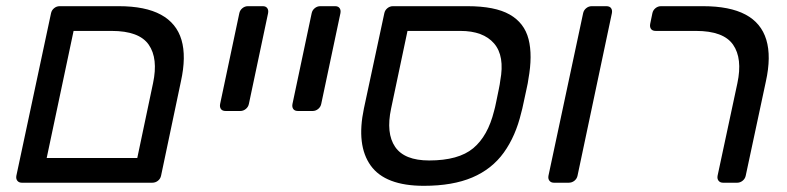

<svg xmlns="http://www.w3.org/2000/svg" viewBox="-20 -591 2547 621"><path d="M51 0Q41 0 36 -6.5Q31 -13 33 -23L145 -548Q147 -558 155 -564.5Q163 -571 173 -571H364Q450 -571 500.5 -543.5Q551 -516 567 -462Q583 -408 565 -327L501 -23Q499 -13 491 -6.5Q483 0 472 0ZM131 -80H424L475 -322Q492 -402 461 -446.5Q430 -491 341 -491H218Z M710 -232Q699 -232 694.5 -238.5Q690 -245 692 -255L754 -548Q756 -558 764 -564.5Q772 -571 782 -571H830Q840 -571 844.5 -564.5Q849 -558 847 -548L785 -255Q783 -245 775 -238.5Q767 -232 757 -232Z M944 -232Q933 -232 928.5 -238.5Q924 -245 926 -255L988 -548Q990 -558 998 -564.5Q1006 -571 1016 -571H1064Q1074 -571 1078.5 -564.5Q1083 -558 1081 -548L1019 -255Q1017 -245 1009 -238.5Q1001 -232 991 -232Z M1351 10Q1226 10 1179 -55.5Q1132 -121 1157 -240L1223 -548Q1225 -558 1233 -564.5Q1241 -571 1251 -571H1492Q1581 -571 1628.5 -544Q1676 -517 1689.5 -464.5Q1703 -412 1689 -335Q1688 -325 1683 -303Q1678 -281 1673.5 -259Q1669 -237 1666 -227Q1648 -151 1609.5 -97.5Q1571 -44 1507.5 -17Q1444 10 1351 10ZM1368 -72Q1463 -72 1510.5 -111.5Q1558 -151 1578 -232Q1581 -242 1585 -262Q1589 -282 1593 -301Q1597 -320 1598 -330Q1613 -410 1578 -450.5Q1543 -491 1469 -491H1298L1245 -240Q1228 -160 1258 -116Q1288 -72 1368 -72Z M1772 0Q1762 0 1757 -6.5Q1752 -13 1754 -23L1866 -548Q1868 -558 1876 -564.5Q1884 -571 1894 -571H1941Q1952 -571 1956.5 -564.5Q1961 -558 1959 -548L1848 -23Q1846 -13 1838 -6.5Q1830 0 1819 0Z M2319 0Q2309 0 2304 -6.5Q2299 -13 2301 -23L2365 -322Q2382 -402 2351 -446.5Q2320 -491 2231 -491H2101Q2090 -491 2085.5 -497.5Q2081 -504 2083 -514L2090 -548Q2092 -558 2100 -564.5Q2108 -571 2118 -571H2254Q2340 -571 2391 -544Q2442 -517 2458.5 -462.5Q2475 -408 2457 -327L2392 -23Q2390 -13 2382 -6.5Q2374 0 2364 0Z"/></svg>

Font: Rubik
Style: Italic
Weight: 400
Italic angle: -12°
Designer: Hubert and Fischer
Foundry: Hubert and Fischer
Version: Version 2.300;gftools[0.9.30]